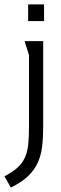

<svg xmlns="http://www.w3.org/2000/svg" viewBox="-68 -636 275 867"><path d="M-47.9 160.2Q-10.7 140.6 11.2 120.6Q33.2 100.6 44.7 75Q56.2 49.3 59.6 15.9Q63 -17.6 63 -64V-387.2L43 -450.2H127V-64Q127 -13.7 122.1 26.6Q117.2 66.9 101.8 100.1Q86.4 133.3 57.6 160.4Q28.8 187.5 -19 210.9ZM130.9 -616.2V-541H59.1V-616.2Z"/></svg>

Font: Aubrey
Style: Regular
Weight: 400
Designer: Gayaneh Bagdasaryan | Cyreal.org
Foundry: Gayaneh Bagdasaryan | Cyreal.org
Version: Version 1.000